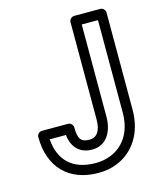

<svg xmlns="http://www.w3.org/2000/svg" viewBox="-115 -819 785 937"><g transform="rotate(-15 277.5 -350.5)"><path d="M78 -185H160C166 -124 202 -83 266 -83C341 -83 374 -149 374 -219V-686H456V-219C456 -117 407 -55 342 -29C319 -20 294 -15 266 -15C151 -15 86 -76 78 -185ZM266 35C299 35 331 30 360 18C445 -15 506 -99 506 -219V-711C506 -722 496 -736 481 -736H349C338 -736 324 -726 324 -711V-219C324 -160 301 -133 266 -133C224 -133 209 -150 209 -210C209 -221 199 -235 184 -235H52C41 -235 27 -225 27 -210C27 -54 121 35 266 35Z"/></g></svg>

Font: Asimov
Style: NarOu
Weight: 500
Designer: Google
Version: Version 2.000980; 2014